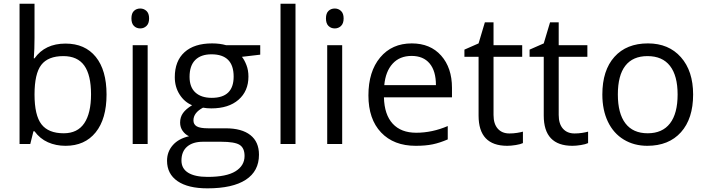

<svg xmlns="http://www.w3.org/2000/svg" viewBox="-20 -780 3831 1040"><path d="M335 -543.9Q440.4 -543.9 498.8 -471.9Q557.1 -399.9 557.1 -268.1Q557.1 -136.2 498.3 -63.2Q439.5 9.8 335 9.8Q282.7 9.8 239.5 -9.5Q196.3 -28.8 167 -68.8H161.1L144 0H85.9V-759.8H167V-575.2Q167 -513.2 163.1 -463.9H167Q223.6 -543.9 335 -543.9ZM323.2 -476.1Q240.2 -476.1 203.6 -428.5Q167 -380.9 167 -268.1Q167 -155.3 204.6 -106.7Q242.2 -58.1 325.2 -58.1Q399.9 -58.1 436.5 -112.5Q473.1 -167 473.1 -269Q473.1 -373.5 436.5 -424.8Q399.9 -476.1 323.2 -476.1Z M779.8 0H698.7V-535.2H779.8ZM691.9 -680.2Q691.9 -708 705.6 -720.9Q719.2 -733.9 739.7 -733.9Q759.3 -733.9 773.4 -720.7Q787.6 -707.5 787.6 -680.2Q787.6 -652.8 773.4 -639.4Q759.3 -626 739.7 -626Q719.2 -626 705.6 -639.4Q691.9 -652.8 691.9 -680.2Z M1389.6 -535.2V-483.9L1290.5 -472.2Q1304.2 -455.1 1314.9 -427.5Q1325.7 -399.9 1325.7 -365.2Q1325.7 -286.6 1272 -239.7Q1218.3 -192.9 1124.5 -192.9Q1100.6 -192.9 1079.6 -196.8Q1027.8 -169.4 1027.8 -127.9Q1027.8 -106 1045.9 -95.5Q1064 -85 1107.9 -85H1202.6Q1289.6 -85 1336.2 -48.3Q1382.8 -11.7 1382.8 58.1Q1382.8 147 1311.5 193.6Q1240.2 240.2 1103.5 240.2Q998.5 240.2 941.7 201.2Q884.8 162.1 884.8 90.8Q884.8 42 916 6.3Q947.3 -29.3 1003.9 -42Q983.4 -51.3 969.5 -70.8Q955.6 -90.3 955.6 -116.2Q955.6 -145.5 971.2 -167.5Q986.8 -189.5 1020.5 -210Q979 -227.1 952.9 -268.1Q926.8 -309.1 926.8 -361.8Q926.8 -449.7 979.5 -497.3Q1032.2 -544.9 1128.9 -544.9Q1170.9 -544.9 1204.6 -535.2ZM962.9 89.8Q962.9 133.3 999.5 155.8Q1036.1 178.2 1104.5 178.2Q1206.5 178.2 1255.6 147.7Q1304.7 117.2 1304.7 64.9Q1304.7 21.5 1277.8 4.6Q1251 -12.2 1176.8 -12.2H1079.6Q1024.4 -12.2 993.7 14.2Q962.9 40.5 962.9 89.8ZM1006.8 -363.8Q1006.8 -307.6 1038.6 -278.8Q1070.3 -250 1127 -250Q1245.6 -250 1245.6 -365.2Q1245.6 -485.8 1125.5 -485.8Q1068.4 -485.8 1037.6 -455.1Q1006.8 -424.3 1006.8 -363.8Z M1580.6 0H1499.5V-759.8H1580.6Z M1833.5 0H1752.4V-535.2H1833.5ZM1745.6 -680.2Q1745.6 -708 1759.3 -720.9Q1772.9 -733.9 1793.5 -733.9Q1813 -733.9 1827.1 -720.7Q1841.3 -707.5 1841.3 -680.2Q1841.3 -652.8 1827.1 -639.4Q1813 -626 1793.5 -626Q1772.9 -626 1759.3 -639.4Q1745.6 -652.8 1745.6 -680.2Z M2231.4 9.8Q2112.8 9.8 2044.2 -62.5Q1975.6 -134.8 1975.6 -263.2Q1975.6 -392.6 2039.3 -468.8Q2103 -544.9 2210.4 -544.9Q2311 -544.9 2369.6 -478.8Q2428.2 -412.6 2428.2 -304.2V-252.9H2059.6Q2062 -158.7 2107.2 -109.9Q2152.3 -61 2234.4 -61Q2320.8 -61 2405.3 -97.2V-24.9Q2362.3 -6.3 2324 1.7Q2285.6 9.8 2231.4 9.8ZM2209.5 -477.1Q2145 -477.1 2106.7 -435.1Q2068.4 -393.1 2061.5 -318.8H2341.3Q2341.3 -395.5 2307.1 -436.3Q2272.9 -477.1 2209.5 -477.1Z M2739.3 -57.1Q2760.7 -57.1 2780.8 -60.3Q2800.8 -63.5 2812.5 -66.9V-4.9Q2799.3 1.5 2773.7 5.6Q2748 9.8 2727.5 9.8Q2572.3 9.8 2572.3 -153.8V-472.2H2495.6V-511.2L2572.3 -544.9L2606.4 -659.2H2653.3V-535.2H2808.6V-472.2H2653.3V-157.2Q2653.3 -108.9 2676.3 -83Q2699.2 -57.1 2739.3 -57.1Z M3092.3 -57.1Q3113.8 -57.1 3133.8 -60.3Q3153.8 -63.5 3165.5 -66.9V-4.9Q3152.3 1.5 3126.7 5.6Q3101.1 9.8 3080.6 9.8Q2925.3 9.8 2925.3 -153.8V-472.2H2848.6V-511.2L2925.3 -544.9L2959.5 -659.2H3006.3V-535.2H3161.6V-472.2H3006.3V-157.2Q3006.3 -108.9 3029.3 -83Q3052.2 -57.1 3092.3 -57.1Z M3734.4 -268.1Q3734.4 -137.2 3668.5 -63.7Q3602.5 9.8 3486.3 9.8Q3414.6 9.8 3358.9 -23.9Q3303.2 -57.6 3272.9 -120.6Q3242.7 -183.6 3242.7 -268.1Q3242.7 -398.9 3308.1 -471.9Q3373.5 -544.9 3489.7 -544.9Q3602.1 -544.9 3668.2 -470.2Q3734.4 -395.5 3734.4 -268.1ZM3326.7 -268.1Q3326.7 -165.5 3367.7 -111.8Q3408.7 -58.1 3488.3 -58.1Q3567.9 -58.1 3609.1 -111.6Q3650.4 -165 3650.4 -268.1Q3650.4 -370.1 3609.1 -423.1Q3567.9 -476.1 3487.3 -476.1Q3407.7 -476.1 3367.2 -423.8Q3326.7 -371.6 3326.7 -268.1Z"/></svg>

Font: f0_46894 
Style: Regular
Weight: 400
Foundry: Ascender Corporation
Version: Version 1.10